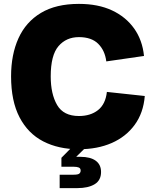

<svg xmlns="http://www.w3.org/2000/svg" viewBox="-20 -758 802 988"><path d="M386 10Q281 10 202.5 -30.5Q124 -71 80.5 -154.5Q37 -238 37 -365Q37 -477 75 -561Q113 -645 190.5 -691.5Q268 -738 386 -738Q485 -738 556.5 -704.5Q628 -671 670.5 -611Q713 -551 721 -470L527 -442Q520 -498 485.5 -532.5Q451 -567 386 -567Q321 -567 281 -520.5Q241 -474 241 -365Q241 -274 274 -217.5Q307 -161 386 -161Q446 -161 484.5 -191.5Q523 -222 530 -285L725 -264Q718 -177 673 -115.5Q628 -54 554.5 -22Q481 10 386 10ZM287 210V141H359Q382 141 388.5 135Q395 129 395 120Q395 108 385.5 104Q376 100 359 100H296V54L384 -35L422 0L372 49H394Q445 49 472.5 69Q500 89 500 127Q500 170 467 190Q434 210 378 210Z"/></svg>

Font: BDO Grotesk Black
Style: Regular
Weight: 900
Designer: Deni Anggara
Foundry: Lokal Container
Version: Version 2.000